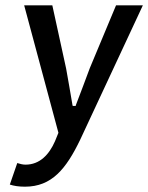

<svg xmlns="http://www.w3.org/2000/svg" viewBox="-20 -501 558 723"><path d="M17 194C32 199 50 202 74 202C175 202 229 135 282 25L518 -481H417L318 -244C302 -200 283 -151 266 -106L265 -102H254L253 -105C245 -151 237 -200 229 -243L177 -481H71L200 -1L187 31C165 81 130 119 76 119C65 119 55 116 45 113Z"/></svg>

Font: Falling Sky
Style: LightObl
Weight: 400
Designer: Paul D. Hunt
Foundry: Adobe Systems Incorporated
Version: Version 1.02